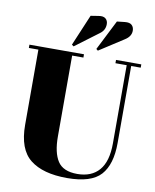

<svg xmlns="http://www.w3.org/2000/svg" viewBox="-100 -1006 882 1092"><g transform="rotate(10 341.5 -460.5)"><path d="M586 -229V-681H521V-700H667V-681H612V-236Q612 -112 557 -51Q502 10 362.5 10Q223 10 149.5 -48Q76 -106 76 -247V-681H21V-700H336V-681H271V-213Q271 -121 302.5 -72Q334 -23 416 -23Q498 -23 542 -74Q586 -125 586 -229ZM400 -742 488 -916 533 -921Q561 -924 573.5 -912Q586 -900 586 -880Q586 -847 551 -825L410 -734ZM259 -742 335 -922 379 -929Q407 -934 420.5 -922.5Q434 -911 434 -891Q434 -856 405 -835L270 -734Z"/></g></svg>

Font: SVN-Abril Fatface
Style: Regular
Weight: 400
Designer: Veronika Burian, Jos? Scaglione
Foundry: TypeTogether
Version: Version 1.001